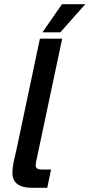

<svg xmlns="http://www.w3.org/2000/svg" viewBox="-20 -894 426 914"><path d="M132 0Q87 0 63 -17.5Q39 -35 39 -72Q39 -95 45 -123Q51 -151 57 -175L170 -710H276L161 -167Q157 -148 153.5 -132Q150 -116 150 -106Q150 -87 178 -87H223L205 0ZM182 -740 275 -874H386L267 -740Z"/></svg>

Font: Geist Medium
Style: Italic
Weight: 500
Italic angle: -12°
Designer: Basement.studio, Andrés Briganti, Mateo Zaragoza
Foundry: Basement.studio, Vercel, Andrés Briganti, Guido Ferreyra, Mateo Zaragoza
Version: Version 1.500; ttfautohint (v1.8.4.7-5d5b)